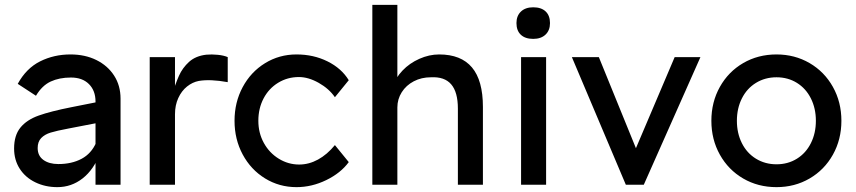

<svg xmlns="http://www.w3.org/2000/svg" viewBox="-20 -760 3522 790"><path d="M272 -441Q224 -441 188.5 -424.5Q153 -408 128 -366L53 -415Q88 -479 145 -507.5Q202 -536 270 -536Q330 -536 376.5 -513Q423 -490 449.5 -449Q476 -408 476 -354V0H373V-342Q373 -387 346 -414Q319 -441 272 -441ZM38 -149Q38 -203 64 -235Q90 -267 139 -284.5Q188 -302 274 -319L420 -348L411 -260L261 -231Q213 -222 188.5 -214.5Q164 -207 149.5 -192Q135 -177 135 -151Q135 -119 158.5 -102Q182 -85 220 -85Q275 -85 315.5 -106.5Q356 -128 376 -174L392 -130Q366 -62 320 -26Q274 10 216 10Q166 10 125 -10Q84 -30 61 -66Q38 -102 38 -149Z M596 -525H700V-360H685Q686 -363 686 -365Q702 -416 716.5 -448.5Q731 -481 758 -505.5Q785 -530 829 -535Q851 -537 876 -534.5Q901 -532 917 -525V-422Q845 -435 798 -427Q772 -422 749.5 -404Q727 -386 713.5 -356.5Q700 -327 700 -290V0H596Z M945 -263Q945 -339 978.5 -401.5Q1012 -464 1070.5 -500Q1129 -536 1200 -536Q1270 -536 1327.5 -507.5Q1385 -479 1415 -430L1358 -360Q1334 -395 1291.5 -419Q1249 -443 1210 -443Q1163 -443 1124.5 -419.5Q1086 -396 1064.5 -355Q1043 -314 1043 -263Q1043 -213 1065.5 -172Q1088 -131 1127 -107Q1166 -83 1211 -83Q1251 -83 1288.5 -103.5Q1326 -124 1358 -163L1415 -93Q1382 -48 1322.5 -19Q1263 10 1200 10Q1129 10 1070.5 -26Q1012 -62 978.5 -124.5Q945 -187 945 -263Z M1512 -740H1615V-417L1597 -405Q1607 -439 1636 -469.5Q1665 -500 1705.5 -518Q1746 -536 1787 -536Q1877 -536 1922 -482.5Q1967 -429 1967 -320V0H1864V-313Q1864 -381 1836.5 -413Q1809 -445 1753 -442Q1714 -442 1682.5 -425.5Q1651 -409 1633 -380.5Q1615 -352 1615 -318V0H1564H1512Z M2124 -525H2227V0H2124ZM2105 -665Q2105 -695 2123.5 -712.5Q2142 -730 2174 -730Q2207 -730 2225 -713Q2243 -696 2243 -665Q2243 -635 2224.5 -617.5Q2206 -600 2174 -600Q2141 -600 2123 -617Q2105 -634 2105 -665Z M2333 -525H2444L2604 -132L2585 -123L2756 -525H2862L2629 0H2555Z M2907 -263Q2907 -340 2942 -402.5Q2977 -465 3038 -500.5Q3099 -536 3175 -536Q3250 -536 3311 -500.5Q3372 -465 3407 -402.5Q3442 -340 3442 -263Q3442 -186 3407 -123.5Q3372 -61 3311 -25.5Q3250 10 3175 10Q3099 10 3038 -25.5Q2977 -61 2942 -123.5Q2907 -186 2907 -263ZM3337 -263Q3337 -314 3316.5 -355Q3296 -396 3259 -419Q3222 -442 3175 -442Q3128 -442 3090.5 -419Q3053 -396 3032.5 -355Q3012 -314 3012 -263Q3012 -212 3032.5 -171Q3053 -130 3090.5 -107Q3128 -84 3175 -84Q3222 -84 3259 -107Q3296 -130 3316.5 -171Q3337 -212 3337 -263Z"/></svg>

Font: Easer Grotesk Variable
Style: Regular
Weight: 400
Designer: Boardeaser, Bonnie Shaver-Troup, Thomas Jockin
Foundry: Lexend
Version: Version 1.001;Glyphs 3.1.2 (3151)